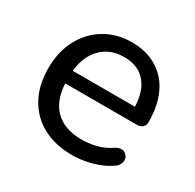

<svg xmlns="http://www.w3.org/2000/svg" viewBox="-118 -623 770 759"><g transform="rotate(30 267.0 -243.5)"><path d="M298 9Q219 9 162.5 -21.5Q106 -52 75 -108.5Q44 -165 44 -242Q44 -318 74.5 -375Q105 -432 158.5 -464Q212 -496 281 -496Q330 -496 369.5 -479.5Q409 -463 437 -432Q465 -401 479.5 -356.5Q494 -312 494 -256Q494 -240 484.5 -231.5Q475 -223 457 -223H132Q136 -149 174 -109Q217 -63 298 -63Q330 -63 363.5 -71Q397 -79 428 -100Q442 -109 454 -109Q455 -109 461.5 -108.5Q468 -108 476 -100.5Q484 -93 485.5 -86.5Q487 -80 487 -76Q487 -69 482.5 -58.5Q478 -48 464 -39Q431 -16 385.5 -3.5Q340 9 298 9ZM402 -356Q386 -392 356.5 -411Q327 -430 283 -430Q235 -430 201 -407.5Q167 -385 149 -345Q136 -316 133 -281H417Q415 -324 402 -356Z"/></g></svg>

Font: Nunito Medium
Style: Regular
Weight: 500
Designer: Vernon Adams
Foundry: Vernon Adams
Version: Version 3.602